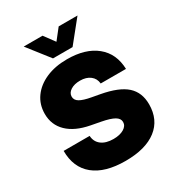

<svg xmlns="http://www.w3.org/2000/svg" viewBox="-221 -1082 1127 1228"><g transform="rotate(-30 342.5 -468.5)"><path d="M343.8 11.7Q192.4 11.7 111.8 -54Q31.2 -119.6 31.2 -242.2H223.1Q225.6 -197.8 258.3 -173.1Q291 -148.4 346.2 -148.4Q394 -148.4 423.6 -166.3Q453.1 -184.1 453.1 -212.4Q453.1 -238.8 424.3 -255.4Q395.5 -272 334 -283.7L261.7 -297.4Q156.2 -317.4 100.6 -371.6Q44.9 -425.8 44.9 -506.8Q44.9 -576.2 82.5 -628.4Q120.1 -680.7 187 -710Q253.9 -739.3 342.3 -739.3Q478.5 -739.3 556.9 -675.3Q635.3 -611.3 638.7 -497.1H452.1Q448.7 -535.2 420.2 -557.1Q391.6 -579.1 346.2 -579.1Q303.2 -579.1 276.1 -561.5Q249 -543.9 249 -516.6Q249 -490.7 274.9 -475.3Q300.8 -460 357.4 -449.7L416 -439Q541.5 -416 597.7 -365.5Q653.8 -314.9 653.8 -227.5Q653.8 -113.3 572.8 -50.8Q491.7 11.7 343.8 11.7ZM282.7 -947.8 340.3 -869.6 401.9 -947.8H540.5V-947.3L412.6 -788.6H268.1L144 -947.3V-947.8Z"/></g></svg>

Font: Inter Display Black
Style: Regular
Weight: 900
Designer: Rasmus Andersson
Foundry: rsms
Version: Version 4.000;git-a52131595